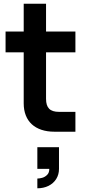

<svg xmlns="http://www.w3.org/2000/svg" viewBox="-20 -710 473 1035"><path d="M181.3 252.5Q192.8 252.5 207.4 248.5Q222.1 244.5 234 232.8Q245.9 221.2 245.7 200.2H181.3V83.5H298V200.2Q298 231.2 282.9 255.1Q267.8 278.9 241.3 292Q214.8 305 181.3 305ZM10 -428V-540H386.5V-428ZM228.2 -177.2Q228.2 -158.9 232.3 -145.7Q236.4 -132.4 244.9 -123.9Q253.4 -115.3 266.6 -111.2Q279.8 -107 298 -107H386.5V0H283H272.9Q234.2 0 203.3 -10.4Q172.5 -20.8 151.4 -40.2Q130.2 -59.7 119 -88.2Q107.8 -116.8 107.8 -152.6V-162.7V-690H228.2Z"/></svg>

Font: Vela Sans GX ExtLt
Style: Regular
Weight: 200
Designer: Principal design: Mikhail Sharanda - project Manrope.
Design modification: Ravid Balaliev
Foundry: Mikhail Sharanda
Version: Version 1.001